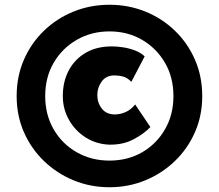

<svg xmlns="http://www.w3.org/2000/svg" viewBox="-20 -716 920 807"><path d="M612 -182Q587 -155 542.5 -131Q498 -107 439 -108Q385 -110 340.5 -138Q296 -166 270 -212Q244 -258 244 -312Q244 -373 269 -420Q294 -467 340 -494Q386 -521 450 -521Q472 -521 498 -517Q524 -513 548.5 -503.5Q573 -494 588 -479L532 -372Q516 -389 498 -394Q480 -399 461 -399Q426 -399 407.5 -373.5Q389 -348 389 -317Q389 -284 408 -259.5Q427 -235 463 -235Q485 -235 508 -245Q531 -255 548 -277ZM440 71Q360 71 289.5 42Q219 13 165 -39Q111 -91 80.5 -160.5Q50 -230 50 -312Q50 -395 80.5 -465Q111 -535 165 -587Q219 -639 289.5 -667.5Q360 -696 440 -696Q520 -696 590.5 -667.5Q661 -639 715 -587Q769 -535 799.5 -465Q830 -395 830 -312Q830 -230 799.5 -160.5Q769 -91 715 -39Q661 13 590.5 42Q520 71 440 71ZM440 -41Q517 -41 577.5 -76Q638 -111 673.5 -172.5Q709 -234 709 -312Q709 -391 673.5 -452Q638 -513 577.5 -548.5Q517 -584 440 -584Q364 -584 302.5 -548.5Q241 -513 205.5 -452Q170 -391 170 -312Q170 -234 205.5 -172.5Q241 -111 302.5 -76Q364 -41 440 -41Z"/></svg>

Font: Reem Kufi
Style: Regular
Weight: 400
Designer: Khaled Hosny
Version: Version 1.6